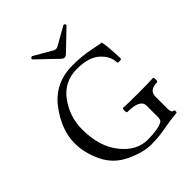

<svg xmlns="http://www.w3.org/2000/svg" viewBox="-248 -1032 1184 1184"><g transform="rotate(-45 344.0 -440.0)"><path d="M44.4 0ZM523.4 -876.5 396.5 -754.9Q385.3 -744.1 375 -744.1Q364.3 -744.1 353.5 -754.9L226.6 -876.5Q224.6 -878.4 224.6 -881.3Q224.6 -884.3 228.5 -888.4Q232.4 -892.6 236.8 -892.6Q238.8 -892.6 240.7 -891.6L358.4 -823.7Q366.2 -819.3 375 -819.3Q383.3 -819.3 391.6 -823.7L511.7 -891.6Q512.7 -892.1 514.2 -892.1Q518.1 -892.1 521.7 -887.7Q525.4 -883.3 525.1 -880.6Q524.9 -877.9 523.4 -876.5ZM600.6 -70.3Q600.6 -37.6 618.7 -37.6Q625.5 -37.6 625.5 -26.4Q625.5 -15.1 619.1 -15.1Q612.8 -15.1 564.5 -9.3L461.9 7.8Q418 13.2 375 13.2Q303.7 13.2 214.8 -28.8Q126 -70.8 85.2 -157Q44.4 -243.2 44.4 -325.7Q44.4 -443.8 132.6 -560.1Q220.7 -676.3 376.5 -676.3Q456.5 -676.3 525.6 -662.1Q594.7 -647.9 601.6 -647.9Q610.8 -624 615.7 -497.6Q615.7 -488.8 599.1 -488.8Q582.5 -488.8 582 -495.1Q582 -549.3 531.5 -595.5Q481 -641.6 378.9 -641.6Q267.1 -641.6 202.4 -553Q137.7 -464.4 137.7 -354.5Q137.7 -205.1 210.4 -114.3Q283.2 -23.4 378.4 -23.4Q473.6 -23.4 511.7 -46.4Q522.5 -54.2 522.5 -84.5V-177.2Q522.5 -233.4 411.1 -233.4Q404.3 -233.4 404.3 -252Q404.3 -270.5 411.1 -270.5Q438.5 -267.6 540 -267.6Q641.6 -267.6 669.4 -270.5Q676.8 -270.5 676.8 -252Q676.8 -233.4 669.4 -233.4Q600.6 -233.4 600.6 -177.2Z"/></g></svg>

Font: Junicode
Style: Regular
Weight: 400
Designer: Peter S. Baker
Foundry: Briery Creek Software
Version: Version 0.7.2